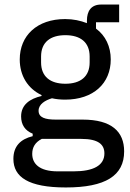

<svg xmlns="http://www.w3.org/2000/svg" viewBox="-20 -614 573 846"><path d="M527 53C527 -34 472 -87 344 -87H226C179 -87 150 -96 150 -126C150 -155 179 -172 209 -181C226 -177 247 -175 267 -175C392 -175 468 -247 468 -352C468 -409 445 -457 403 -488V-516H505V-594H426C382 -594 363 -566 363 -523V-512C335 -523 303 -530 267 -530C143 -530 67 -457 67 -352C67 -281 102 -224 163 -195V-191C112 -179 73 -153 73 -101C73 -64 91 -38 124 -25V-14C71 -1 39 30 39 86C39 166 105 212 270 212C445 212 527 160 527 53ZM440 62C440 115 392 141 304 141H234C153 141 122 107 122 64C122 35 135 13 164 -2H338C414 -2 440 23 440 62ZM268 -245C202 -245 161 -276 161 -339V-365C161 -428 202 -459 268 -459C334 -459 375 -428 375 -365V-339C375 -276 334 -245 268 -245Z"/></svg>

Font: IBM Plex Devanagari Text
Style: Regular
Weight: 450
Designer: Mike Abbink, Paul van der Laan, Pieter van Rosmalen, Erin McLaughlin
Foundry: Bold Monday
Version: Version 1.0